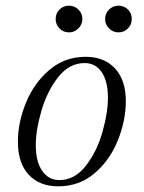

<svg xmlns="http://www.w3.org/2000/svg" viewBox="-20 -644 506 676"><path d="M282 -444Q347 -444 385 -403Q423 -362 423 -288Q423 -220 395 -150Q367 -80 313 -34Q259 12 185 12Q119 12 81 -29Q43 -70 43 -145Q43 -213 71.5 -282.5Q100 -352 154 -398Q208 -444 282 -444ZM106 -134Q106 -75 128.5 -42.5Q151 -10 189 -10Q243 -10 282 -60Q321 -110 340.5 -178.5Q360 -247 360 -300Q360 -358 338 -390Q316 -422 278 -422Q224 -422 185 -372.5Q146 -323 126 -254.5Q106 -186 106 -134ZM223 -624Q242 -624 256 -610.5Q270 -597 270 -577Q270 -558 256 -544Q242 -530 223 -530Q203 -530 189.5 -544Q176 -558 176 -577Q176 -597 189.5 -610.5Q203 -624 223 -624ZM397 -624Q417 -624 430.5 -610.5Q444 -597 444 -577Q444 -558 430.5 -544Q417 -530 397 -530Q378 -530 364 -544Q350 -558 350 -577Q350 -597 364 -610.5Q378 -624 397 -624Z"/></svg>

Font: Arapey
Style: Italic
Weight: 400
Italic angle: -12°
Designer: Eduardo Rodriguez Tunni
Foundry: Eduardo Rodriguez Tunni
Version: Version 3.000